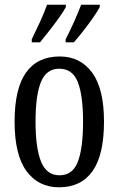

<svg xmlns="http://www.w3.org/2000/svg" viewBox="-20 -786 504 816"><path d="M231 10Q143 10 92.5 -59Q42 -128 42 -269Q42 -409 90.5 -477.5Q139 -546 234 -546Q321 -546 371.5 -477.5Q422 -409 422 -269Q422 -128 373.5 -59Q325 10 231 10ZM233 -41Q289 -41 311 -99Q333 -157 333 -269Q333 -381 310.5 -437.5Q288 -494 232 -494Q177 -494 154 -437.5Q131 -381 131 -269Q131 -157 154.5 -99Q178 -41 233 -41ZM259 -619Q279 -658 295.5 -695Q312 -732 325 -766H404V-756Q395 -739 376 -711.5Q357 -684 335 -656Q313 -628 294 -606H259ZM115 -619Q134 -658 151 -695Q168 -732 180 -766H260V-756Q251 -739 231.5 -711.5Q212 -684 190 -656Q168 -628 150 -606H115Z"/></svg>

Font: Noto Serif Bengali ExtraCondensed
Style: Regular
Weight: 400
Width: 2
Designer: Juan Bruce, Universal Thirst, Indian Type Foundry and the Monotype Design Team.
Foundry: Monotype Imaging Inc.
Version: Version 2.003; ttfautohint (v1.8.4.7-5d5b)